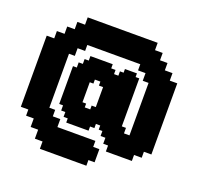

<svg xmlns="http://www.w3.org/2000/svg" viewBox="-135 -896 1120 1083"><g transform="rotate(20 425.0 -354.5)"><path d="M403 -266V-289H428V-409H403V-433H370V-409H348V-289H370V-266ZM567 -109H538V-145H509V-175H487V-200H461V-175H435V-150H301V-175H276V-204H251V-235H228V-462H251V-493H276V-522H301V-549H435V-524H461V-499H487V-525H509V-547H581V-525H603V-237H628V-204H661V-519H626V-565H581V-602H263V-566H218V-520H183V-196H218V-157H263V-109H491V-73H528V6H491V40H212V-4H166V-58H121V-109H75V-146H30V-573H75V-617H121V-661H166V-705H212V-749H632V-705H678V-661H723V-617H769V-572H814V-145H769V-109H723V-73H567Z"/></g></svg>

Font: DNF Bit Bit TTF
Style: Regular
Weight: 400
Designer: Kim So-Yeon
Foundry: NEOPLE Inc.
Version: Version 1.000;September 28, 2022;FontCreator 14.0.0.2872 64-